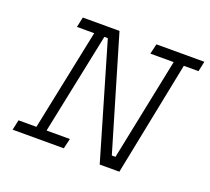

<svg xmlns="http://www.w3.org/2000/svg" viewBox="-101 -677 894 816"><g transform="rotate(20 346.0 -269.0)"><path d="M142.6 -549.8H308.6L459 -41H475.6L570.3 -503.9H464.8L475.6 -549.8H692.4L682.6 -503.9H616.2L512.7 12.7H423.8L272.5 -503.9H256.8L162.1 -45.9H267.6L256.8 0H25.4L35.2 -45.9H116.2L210.9 -503.9H132.8Z"/></g></svg>

Font: Thabit-Oblique
Style: Oblique
Weight: 500
Designer: Regenerated by Nadim Shaikli
Foundry: MAK Alagha
Version: 0.01